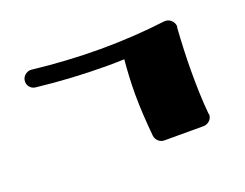

<svg xmlns="http://www.w3.org/2000/svg" viewBox="-63 -530 692 542"><g transform="rotate(-20 283.5 -259.0)"><path d="M494 -389C495 -390 495 -390 495 -391C495 -404 483 -417 469 -417C468 -417 467 -417 466 -417C401 -409 336 -405 270 -405C204 -405 136 -409 66 -417C65 -417 65 -417 64 -417C52 -417 38 -407 38 -391C38 -378 48 -367 61 -366C131 -358 201 -354 270 -354C288 -354 305 -354 323 -355C320 -321 318 -287 318 -252C318 -209 321 -167 325 -124C327 -111 338 -101 351 -101H469C481 -101 495 -111 495 -126C495 -127 495 -128 494 -129C490 -171 489 -213 489 -257C489 -300 491 -344 494 -389Z"/></g></svg>

Font: Ribeye
Style: Regular
Weight: 400
Designer: Astigmatic (AOETI)
Foundry: Astigmatic (AOETI)
Version: Version 1.000